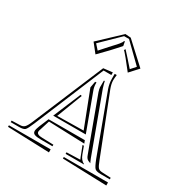

<svg xmlns="http://www.w3.org/2000/svg" viewBox="-161 -853 898 939"><g transform="rotate(30 288.5 -384.0)"><path d="M299.3 -671.9Q293 -664.1 275.1 -644.8Q257.3 -625.5 252.4 -620.1L202.1 -568.4L162.6 -618.2L279.3 -728L310.5 -725.6L427.2 -618.2L383.3 -570.3L338.4 -627Q334 -631.8 325.9 -641.8Q317.9 -651.9 312 -656.7L316.9 -664.1Q325.7 -653.8 346.2 -631.8L383.3 -589.8L407.7 -617.2L306.6 -715.8H278.8L177.7 -617.2L202.1 -589.8L239.7 -631.8Q245.6 -638.7 254.9 -648.4Q264.2 -658.2 268.8 -663.3Q273.4 -668.5 278.8 -675Q284.2 -681.6 286.9 -686.3Q289.6 -690.9 290.5 -695.3H294.9ZM568.4 -56.6V-39.6L318.8 -47.9V-56.6ZM244.6 -56.6V-39.6L8.8 -47.9V-56.6ZM237.8 -360.8 245.6 -358.9 190.4 -214.4 338.4 -216.8 261.2 -416.5 267.6 -451.7H275.4V-450.2Q274.9 -449.2 274.9 -445.8Q274.9 -426.3 282.7 -406.7L356.9 -205.6H172.9ZM368.7 -153.3H376.5L391.1 -113.3Q401.9 -84 421.9 -76.2V-74.2H318.8V-83L395.5 -85.4L389.6 -99.1ZM373 -163.1 169.4 -170.4 151.9 -114.7Q148.9 -107.4 148.9 -102.1Q148.9 -85 181.6 -85L244.6 -83V-74.2H181.6Q154.3 -74.2 143.1 -78.9Q131.8 -83.5 131.8 -95.7Q131.8 -106 140.1 -126.5L162.1 -179.2H366.7ZM319.8 -534.7V-520H275.9L112.3 -127Q97.2 -90.3 89.1 -82.3Q81.1 -74.2 55.2 -74.2H8.8V-83L55.2 -84.5Q71.3 -84.5 80.3 -93.3Q89.4 -102.1 100.6 -128.9L268.6 -528.8ZM331.1 -533.2H342.8Q340.3 -513.7 340.3 -502.9Q340.3 -482.9 350.1 -457L477.1 -132.3Q488.3 -102.5 495.6 -94.2Q502.9 -85.9 519.5 -85.4L568.4 -83V-74.2H518.6Q492.2 -74.2 483.6 -82.5Q475.1 -90.8 460.9 -127L340.8 -451.2Q331.1 -478 331.1 -505.9V-514.6ZM301.8 -477.5 306.6 -479Q308.6 -467.8 316.4 -442.4L436.5 -117.2Q438.5 -111.8 441.9 -104.5Q445.3 -97.2 446.3 -94.7Q444.8 -95.2 440.7 -96.9Q436.5 -98.6 435.1 -99.1Q433.6 -99.6 430.7 -101.3Q427.7 -103 426.3 -104.5Q424.8 -106 422.6 -108.6Q420.4 -111.3 418.7 -114.7Q417 -118.2 415.5 -122.6L394.5 -179.2L307.1 -416Q302.7 -428.7 301.3 -442.9L301.8 -443.4Z"/></g></svg>

Font: FoglihtenNo03
Style: Regular
Weight: 500
Version: Version 0.59